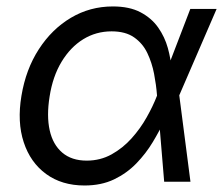

<svg xmlns="http://www.w3.org/2000/svg" viewBox="-20 -567 696 599"><path d="M243.7 11.7Q172.9 11.7 123.8 -24.2Q74.7 -60.1 54 -123.3Q33.2 -186.5 46.9 -268.1Q60.5 -350.6 101.1 -413.3Q141.6 -476.1 201.2 -511.5Q260.7 -546.9 332 -546.9Q383.8 -546.9 418.2 -528.8Q452.6 -510.7 473.4 -481.2Q494.1 -451.7 503.7 -417Q513.2 -382.3 515.6 -349.1H546.9L539.1 -271L574.2 0H492.2L469.7 -271Q467.3 -302.2 460.7 -336.7Q454.1 -371.1 439.7 -401.4Q425.3 -431.6 398.4 -450.4Q371.6 -469.2 328.1 -469.2Q279.8 -469.2 239.7 -444.6Q199.7 -419.9 172.1 -374.3Q144.5 -328.6 134.8 -266.1Q125 -205.6 135 -160.6Q145 -115.7 174.3 -90.8Q203.6 -65.9 250.5 -65.9Q293 -65.9 328.1 -85.4Q363.3 -105 390.6 -135.5Q418 -166 437.7 -201.2Q457.5 -236.3 469.7 -268.1L573.7 -539.1H655.8L538.6 -268.1L521 -191.9H493.2Q478 -159.2 456.5 -123.5Q435.1 -87.9 405.3 -57.1Q375.5 -26.4 335.7 -7.3Q295.9 11.7 243.7 11.7Z"/></svg>

Font: Inter 18pt
Style: Italic
Weight: 400
Italic angle: -9.3988°
Designer: Rasmus Andersson
Foundry: rsms
Version: Version 4.001;git-66647c0bb